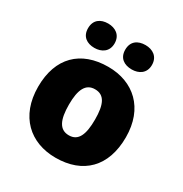

<svg xmlns="http://www.w3.org/2000/svg" viewBox="-179 -953 995 1046"><g transform="rotate(30 318.5 -429.5)"><path d="M118 -741C118 -689 154 -665 201 -665C246 -665 285 -689 285 -741C285 -794 246 -818 201 -818C154 -818 118 -794 118 -741ZM352 -741C352 -689 388 -665 436 -665C481 -665 520 -689 520 -741C520 -794 481 -818 436 -818C388 -818 352 -794 352 -741ZM594 -329C594 -512 479 -614 320 -614C147 -614 42 -512 42 -329C42 -144 157 -41 317 -41C489 -41 594 -144 594 -329ZM236 -329C236 -423 260 -472 318 -472C378 -472 400 -423 400 -329C400 -234 378 -183 319 -183C259 -183 236 -234 236 -329Z"/></g></svg>

Font: Noto Sans Tamil UI Black
Style: Regular
Weight: 900
Designer: Jelle Bosma - Monotype Design Team
Foundry: Monotype Imaging Inc.
Version: Version 2.004